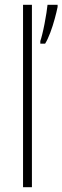

<svg xmlns="http://www.w3.org/2000/svg" viewBox="-20 -780 260 800"><path d="M113 0H76V-760H113ZM220 -751Q216 -731 208 -701.5Q200 -672 189.5 -644Q179 -616 168 -598H148V-609Q151 -617 156 -637Q161 -657 165.5 -680.5Q170 -704 173.5 -726Q177 -748 178 -760H220Z"/></svg>

Font: Noto Sans Sinhala Condensed ExtraLight
Style: Regular
Weight: 200
Width: 3
Designer: Jelle Bosma - Monotype Design Team
Foundry: Monotype Imaging Inc.
Version: Version 2.006; ttfautohint (v1.8.4.7-5d5b)